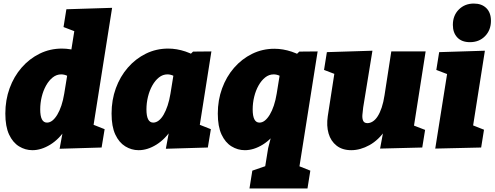

<svg xmlns="http://www.w3.org/2000/svg" viewBox="-20 -829 2779 1079"><path d="M162 15Q122 15 87 -6.5Q52 -28 31 -73Q10 -118 10 -191Q10 -267 34 -333Q58 -399 101.5 -449Q145 -499 203 -527.5Q261 -556 328 -556Q376 -556 425.5 -539.5Q475 -523 522 -487L378 -531L412 -745L481 -622L337 -677L353 -777L610 -785L491 -33L424 -160L568 -103L551 0L315 7L343 -145L401 -253Q390 -168 352 -108Q314 -48 263 -16.5Q212 15 162 15ZM244 -140Q260 -140 274.5 -151.5Q289 -163 302 -184.5Q315 -206 325 -236Q335 -266 341 -303L362 -432L394 -378Q375 -395 358 -403Q341 -411 324 -411Q298 -411 276.5 -394Q255 -377 239 -348.5Q223 -320 214.5 -285Q206 -250 206 -214Q206 -177 215.5 -158.5Q225 -140 244 -140Z M759 15Q719 15 684 -6.5Q649 -28 628 -73Q607 -118 607 -191Q607 -267 631 -333Q655 -399 698.5 -449Q742 -499 800 -527.5Q858 -556 925 -556Q973 -556 1022.5 -539.5Q1072 -523 1119 -487L1032 -507L1065 -539L1168 -540L1088 -33L1021 -160L1165 -103L1148 0L912 7L940 -145L997 -253Q986 -168 948 -108Q910 -48 859.5 -16.5Q809 15 759 15ZM841 -140Q857 -140 872 -151.5Q887 -163 899.5 -184.5Q912 -206 922 -236Q932 -266 938 -303L960 -439L991 -378Q972 -395 955 -403Q938 -411 921 -411Q895 -411 873.5 -394Q852 -377 836 -348.5Q820 -320 811.5 -285Q803 -250 803 -214Q803 -177 812.5 -158.5Q822 -140 841 -140Z M1382 230 1398 130 1555 76 1456 195 1487 3 1525 -145 1595 -253Q1584 -168 1546 -108Q1508 -48 1457 -16.5Q1406 15 1356 15Q1316 15 1281 -6.5Q1246 -28 1225 -73Q1204 -118 1204 -191Q1204 -266 1228 -332Q1252 -398 1295.5 -448Q1339 -498 1397 -526.5Q1455 -555 1522 -555Q1570 -555 1619.5 -538.5Q1669 -522 1716 -487L1631 -509L1662 -539L1765 -540L1648 200L1581 73L1724 130L1708 230ZM1438 -140Q1454 -140 1468.5 -151.5Q1483 -163 1496 -184.5Q1509 -206 1519 -236Q1529 -266 1535 -303L1557 -439L1588 -378Q1569 -395 1552 -403Q1535 -411 1518 -411Q1492 -411 1470.5 -394Q1449 -377 1433 -348.5Q1417 -320 1408.5 -285Q1400 -250 1400 -214Q1400 -177 1409.5 -158.5Q1419 -140 1438 -140Z M1954 15Q1904 15 1871.5 -10.5Q1839 -36 1826.5 -79Q1814 -122 1822 -176L1863 -441L1877 -407L1801 -436L1817 -536L2073 -544L2021 -225Q2018 -203 2016.5 -183Q2015 -163 2021 -150Q2027 -137 2045 -137Q2060 -137 2075 -146.5Q2090 -156 2102.5 -175.5Q2115 -195 2125 -224.5Q2135 -254 2141 -294L2179 -540H2372L2303 -100L2281 -133L2369 -99L2353 0L2116 6L2144 -144L2204 -252Q2189 -161 2148.5 -101.5Q2108 -42 2056.5 -13.5Q2005 15 1954 15Z M2426 6 2507 -504 2576 -381 2432 -436 2448 -536 2705 -544 2624 -30 2556 -157 2700 -100 2684 0ZM2621 -592Q2575 -592 2550 -618.5Q2525 -645 2525 -689Q2525 -742 2558.5 -775.5Q2592 -809 2643 -809Q2687 -809 2713 -783.5Q2739 -758 2739 -712Q2739 -660 2706 -626Q2673 -592 2621 -592Z"/></svg>

Font: Bitter Thin Black
Style: Italic
Weight: 900
Italic angle: -9°
Version: Version 3.020